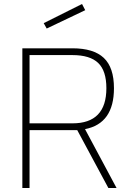

<svg xmlns="http://www.w3.org/2000/svg" viewBox="-20 -942 653 962"><path d="M128 -290V0H92V-700H343Q449 -700 500 -652Q551 -604 551 -500Q551 -323 406 -295L564 0H523L367 -290ZM513 -500Q513 -587 472 -626.5Q431 -666 343 -666H128V-324H343Q513 -324 513 -500ZM199 -826 391 -922 407 -891 214 -799Z"/></svg>

Font: Titillium Web
Style: Thin
Weight: 200
Version: Version 1.001;PS 57.000;hotconv 1.0.70;makeotf.lib2.5.55311